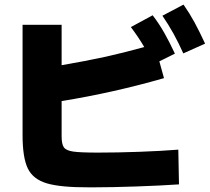

<svg xmlns="http://www.w3.org/2000/svg" viewBox="-20 -802 904 826"><path d="M77.1 -220.7V-695.3H245.1V-521.5Q350.1 -539.6 429.4 -556.9Q508.8 -574.2 600.6 -599.6Q576.7 -640.6 543 -685.5L636.7 -736.3Q664.1 -700.7 686.5 -661.1Q709 -621.6 732.4 -571.3L665.5 -538.1L685.5 -465.8Q465.8 -402.8 245.1 -367.2V-215.8Q245.1 -181.6 254.9 -168Q264.6 -154.3 295.2 -149.9Q325.7 -145.5 401.4 -145.5Q484.9 -145.5 579.3 -148.9Q673.8 -152.3 747.1 -158.2L750 -8.8Q671.4 -3.4 565.9 0.2Q460.4 3.9 383.8 3.9H363.3Q241.2 4.4 181.6 -13.2Q122.1 -30.8 99.6 -77.4Q77.1 -124 77.1 -220.7ZM678.7 -734.4 769.5 -782.2Q795.4 -745.1 816.7 -706.1Q837.9 -667 862.3 -614.3L768.6 -572.3Q747.6 -619.1 726.3 -657.5Q705.1 -695.8 678.7 -734.4Z"/></svg>

Font: Pretendard GOV Black
Style: Regular
Weight: 900
Designer: Base glyphs from Inter by Rasmus Andersson; Hangeul glyphs from Noto Sans CJK(Source Han Sans) by Jang Soo-young and Kan
Foundry: Kil Hyung-jin
Version: Version 1.309